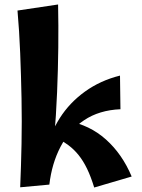

<svg xmlns="http://www.w3.org/2000/svg" viewBox="-20 -828 632 856"><path d="M400 8Q385 -41 368 -76Q351 -111 330.5 -136.5Q310 -162 284.5 -181Q259 -200 228 -217L280 -289Q380 -271 452.5 -206Q525 -141 567 -41ZM200 -5 186 -152Q203 -233 246.5 -301.5Q290 -370 358.5 -419.5Q427 -469 515 -491L517 -341Q422 -337 355 -292Q288 -247 249.5 -173Q211 -99 200 -5ZM200 -5 70 7Q74 -86 76 -186.5Q78 -287 76 -389.5Q74 -492 70 -591.5Q66 -691 58 -781L239 -808Q243 -620 234.5 -416.5Q226 -213 200 -5Z"/></svg>

Font: Marhey Medium
Style: Regular
Weight: 500
Designer: Nur Syamsi & Bustanul Arifin
Foundry: Namelatype
Version: Version 1.000